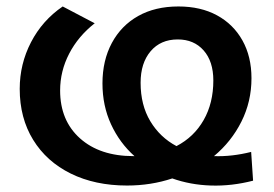

<svg xmlns="http://www.w3.org/2000/svg" viewBox="-20 -564 848 594"><path d="M373 10Q274 10 199 -27Q124 -64 82.5 -131.5Q41 -199 41 -289Q41 -366 76 -433.5Q111 -501 174 -544L273 -492Q222 -452 194 -398Q166 -344 166 -284Q166 -191 227.5 -136Q289 -81 393 -81Q394 -81 396 -81Q350 -122 323.5 -179.5Q297 -237 297 -306Q297 -377 326 -431Q355 -485 407.5 -514.5Q460 -544 532 -544Q601 -544 651.5 -516.5Q702 -489 730 -439Q758 -389 758 -322Q758 -250 727 -188Q696 -126 642 -81Q697 -79 757 -94L763 -5Q697 12 633 10Q569 8 513 -12Q447 10 373 10ZM526 -112Q580 -140 610 -192.5Q640 -245 640 -315Q640 -374 610 -408Q580 -442 530 -442Q477 -442 446 -405.5Q415 -369 415 -308Q415 -239 445 -189Q475 -139 526 -112Z"/></svg>

Font: Montserrat SemiBold
Style: Regular
Weight: 600
Designer: Julieta Ulanovsky
Foundry: Julieta Ulanovsky
Version: Version 9.000; ttfautohint (v1.8.4.7-5d5b)